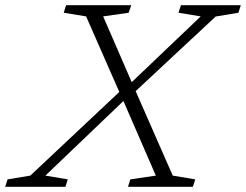

<svg xmlns="http://www.w3.org/2000/svg" viewBox="-79 -718 946 738"><path d="M404.5 -338.5 95.5 -43 181.5 -28.5 172.5 0H-59L-50 -28.5L37.5 -43L387 -371.5L414.5 -390L692.5 -655L607 -669L616.5 -698H846.5L837.5 -669L750 -654.5L431 -357ZM520 -43 390.5 -341 384 -354.5 252 -655 166 -669 175 -698H425.5L415.5 -669L317.5 -655L431.5 -392.5L437.5 -379L585 -43L671.5 -28.5L662.5 0H413L422 -28.5Z"/></svg>

Font: Newsreader 9pt Light
Style: Italic
Weight: 300
Italic angle: -17°
Designer: Hugues Gentile
Foundry: Production Type
Version: Version 1.003